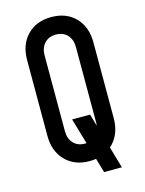

<svg xmlns="http://www.w3.org/2000/svg" viewBox="-127 -841 758 1007"><g transform="rotate(-15 252.0 -337.5)"><path d="M310 91 219.5 -219H317L406.5 91ZM252 16Q170.5 16 121.2 -35Q72 -86 72 -169V-581Q72 -664.5 121.2 -715.2Q170.5 -766 252 -766Q334 -766 383 -715.2Q432 -664.5 432 -581V-169Q432 -86 383 -35Q334 16 252 16ZM252 -79Q291 -79 314 -103.8Q337 -128.5 337 -169V-581Q337 -621.5 314 -646.2Q291 -671 252 -671Q213 -671 190 -646.2Q167 -621.5 167 -581V-169Q167 -128.5 190 -103.8Q213 -79 252 -79Z"/></g></svg>

Font: Mohave Medium
Style: Regular
Weight: 500
Designer: Gumpita Rahayu
Foundry: Tokotype
Version: Version 2.003